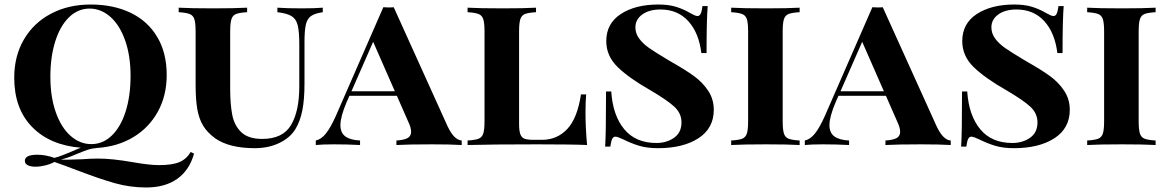

<svg xmlns="http://www.w3.org/2000/svg" viewBox="-20 -642 5170 850"><path d="M839 38Q819 111 765 149.5Q711 188 627 188Q556 188 488.5 169Q421 150 319 111Q259 88 221 75Q202 85 179.5 90.5Q157 96 137 96Q116 96 103 89.5Q90 83 90 70Q90 43 145 43Q182 43 221 57Q251 49 297 29Q323 17 338 12Q201 1 122 -80Q43 -161 43 -298Q43 -394 86 -467.5Q129 -541 206 -581.5Q283 -622 381 -622Q482 -622 558 -585.5Q634 -549 676 -478.5Q718 -408 718 -310Q718 -219 679 -148Q640 -77 570.5 -35Q501 7 410 13Q386 15 367 21.5Q348 28 319 40Q278 58 250 64Q258 65 278 65Q296 65 344 63Q380 60 416 60Q476 60 568 76Q642 89 683 89Q743 89 774.5 75.5Q806 62 824 31ZM384 -4Q436 -4 475.5 -42.5Q515 -81 536.5 -149.5Q558 -218 558 -306Q558 -395 534 -463Q510 -531 468.5 -567.5Q427 -604 377 -604Q325 -604 285.5 -565.5Q246 -527 224.5 -458.5Q203 -390 203 -302Q203 -213 227 -145Q251 -77 292.5 -40.5Q334 -4 384 -4Z M1409 -588Q1374 -583 1357 -571Q1340 -559 1334 -533Q1328 -507 1328 -456V-271Q1328 -202 1318.5 -153.5Q1309 -105 1287 -69Q1263 -31 1215.5 -8.5Q1168 14 1108 14Q995 14 932 -30Q897 -56 879 -86Q861 -116 853.5 -158.5Q846 -201 846 -268V-502Q846 -540 840.5 -557Q835 -574 819.5 -580Q804 -586 771 -588V-608Q821 -605 923 -605Q1020 -605 1074 -608V-588Q1040 -586 1025 -580Q1010 -574 1004.5 -557Q999 -540 999 -502V-251Q999 -179 1008.5 -132Q1018 -85 1049 -56Q1080 -27 1141 -27Q1232 -27 1268.5 -88.5Q1305 -150 1305 -260V-444Q1305 -502 1298 -530Q1291 -558 1271 -570.5Q1251 -583 1208 -588V-608Q1247 -605 1316 -605Q1376 -605 1409 -608Z M2024 -20V0Q1976 -3 1893 -3Q1786 -3 1735 0V-20Q1768 -22 1784 -30.5Q1800 -39 1800 -59Q1800 -77 1787 -104L1737 -218H1527L1515 -191Q1487 -125 1487 -88Q1487 -54 1509 -38Q1531 -22 1574 -20V0Q1517 -3 1459 -3Q1405 -3 1378 0V-20Q1402 -25 1422.5 -50.5Q1443 -76 1466 -127L1677 -610Q1685 -609 1700 -609Q1716 -609 1723 -610L1961 -84Q1990 -22 2024 -20ZM1728 -238 1632 -457 1536 -238Z M2353 -588Q2319 -586 2304 -580Q2289 -574 2283.5 -557Q2278 -540 2278 -502V-94Q2278 -63 2283.5 -48Q2289 -33 2302 -28Q2315 -23 2341 -23H2380Q2446 -23 2491 -70.5Q2536 -118 2552 -224H2575Q2572 -191 2572 -142Q2572 -80 2579 0Q2514 -3 2360 -3Q2154 -3 2050 0V-20Q2084 -22 2099 -28Q2114 -34 2119.5 -51Q2125 -68 2125 -106V-502Q2125 -540 2119.5 -557Q2114 -574 2098.5 -580Q2083 -586 2050 -588V-608Q2101 -605 2208 -605Q2302 -605 2353 -608Z M3034 -585Q3045 -579 3053.5 -575Q3062 -571 3068 -571Q3077 -571 3082 -581.5Q3087 -592 3090 -615H3113Q3108 -555 3108 -407H3085Q3074 -497 3027 -548.5Q2980 -600 2904 -600Q2854 -600 2823.5 -578Q2793 -556 2793 -521Q2793 -494 2809.5 -471.5Q2826 -449 2853 -430Q2880 -411 2932 -380L2954 -367Q3014 -333 3052 -305.5Q3090 -278 3115 -240.5Q3140 -203 3140 -156Q3140 -74 3072 -30Q3004 14 2893 14Q2845 14 2810 3.5Q2775 -7 2739 -25Q2714 -37 2704 -37Q2695 -37 2690 -26.5Q2685 -16 2682 7H2659Q2663 -49 2663 -237H2686Q2693 -131 2743.5 -70Q2794 -9 2886 -9Q2931 -9 2964 -32Q2997 -55 2997 -100Q2997 -140 2966 -169Q2935 -198 2860 -242Q2765 -296 2714.5 -345Q2664 -394 2664 -460Q2664 -538 2728.5 -580Q2793 -622 2894 -622Q2940 -622 2972.5 -612Q3005 -602 3034 -585Z M3520 -588Q3486 -586 3471 -580Q3456 -574 3450.5 -557Q3445 -540 3445 -502V-106Q3445 -68 3450.5 -51Q3456 -34 3471 -28Q3486 -22 3520 -20V0Q3469 -3 3372 -3Q3267 -3 3217 0V-20Q3251 -22 3266 -28Q3281 -34 3286.5 -51Q3292 -68 3292 -106V-502Q3292 -540 3286.5 -557Q3281 -574 3265.5 -580Q3250 -586 3217 -588V-608Q3266 -605 3372 -605Q3469 -605 3520 -608Z M4189 -20V0Q4141 -3 4058 -3Q3951 -3 3900 0V-20Q3933 -22 3949 -30.5Q3965 -39 3965 -59Q3965 -77 3952 -104L3902 -218H3692L3680 -191Q3652 -125 3652 -88Q3652 -54 3674 -38Q3696 -22 3739 -20V0Q3682 -3 3624 -3Q3570 -3 3543 0V-20Q3567 -25 3587.5 -50.5Q3608 -76 3631 -127L3842 -610Q3850 -609 3865 -609Q3881 -609 3888 -610L4126 -84Q4155 -22 4189 -20ZM3893 -238 3797 -457 3701 -238Z M4610 -585Q4621 -579 4629.5 -575Q4638 -571 4644 -571Q4653 -571 4658 -581.5Q4663 -592 4666 -615H4689Q4684 -555 4684 -407H4661Q4650 -497 4603 -548.5Q4556 -600 4480 -600Q4430 -600 4399.5 -578Q4369 -556 4369 -521Q4369 -494 4385.5 -471.5Q4402 -449 4429 -430Q4456 -411 4508 -380L4530 -367Q4590 -333 4628 -305.5Q4666 -278 4691 -240.5Q4716 -203 4716 -156Q4716 -74 4648 -30Q4580 14 4469 14Q4421 14 4386 3.5Q4351 -7 4315 -25Q4290 -37 4280 -37Q4271 -37 4266 -26.5Q4261 -16 4258 7H4235Q4239 -49 4239 -237H4262Q4269 -131 4319.5 -70Q4370 -9 4462 -9Q4507 -9 4540 -32Q4573 -55 4573 -100Q4573 -140 4542 -169Q4511 -198 4436 -242Q4341 -296 4290.5 -345Q4240 -394 4240 -460Q4240 -538 4304.5 -580Q4369 -622 4470 -622Q4516 -622 4548.5 -612Q4581 -602 4610 -585Z M5096 -588Q5062 -586 5047 -580Q5032 -574 5026.5 -557Q5021 -540 5021 -502V-106Q5021 -68 5026.5 -51Q5032 -34 5047 -28Q5062 -22 5096 -20V0Q5045 -3 4948 -3Q4843 -3 4793 0V-20Q4827 -22 4842 -28Q4857 -34 4862.5 -51Q4868 -68 4868 -106V-502Q4868 -540 4862.5 -557Q4857 -574 4841.5 -580Q4826 -586 4793 -588V-608Q4842 -605 4948 -605Q5045 -605 5096 -608Z"/></svg>

Font: Playfair Display SC
Style: Bold
Weight: 700
Designer: Claus Eggers Sørensen
Foundry: Claus Eggers Sørensen
Version: Version 1.200; ttfautohint (v1.6)